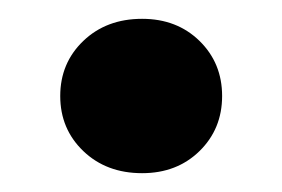

<svg xmlns="http://www.w3.org/2000/svg" viewBox="-20 -177 300 204"><path d="M216 -75Q216 -40 192 -16.5Q168 7 131 7Q93 7 68.5 -16.5Q44 -40 44 -75Q44 -110 68.5 -133.5Q93 -157 131 -157Q168 -157 192 -133.5Q216 -110 216 -75Z"/></svg>

Font: SVN-Poppins SemiBold
Style: Regular
Weight: 600
Designer: Ninad Kale (Devanagari), Jonny Pinhorn (Latin)
Foundry: Indian Type Foundry
Version: Version 3.002 2017